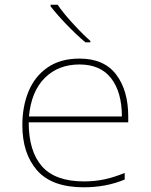

<svg xmlns="http://www.w3.org/2000/svg" viewBox="-20 -786 640 816"><path d="M75 -254Q75 -334 101.5 -398Q128 -462 182.5 -499.5Q237 -537 318 -537Q422 -537 473.5 -469.5Q525 -402 525 -291V-266H102Q102 -143 158.5 -79Q215 -15 337 -15Q384 -15 425 -24Q466 -33 510 -51V-23Q431 10 336 10Q201 10 138 -61.5Q75 -133 75 -254ZM498 -291Q498 -394 452.5 -453Q407 -512 318 -512Q228 -512 170.5 -455Q113 -398 103 -291ZM195 -759V-766H225Q246 -734 287.5 -688.5Q329 -643 364 -612V-606H343Q305 -638 264 -680.5Q223 -723 195 -759Z"/></svg>

Font: Noto Sans Mono UI Thin
Style: Regular
Weight: 250
Monospace: yes
Designer: Monotype Design team
Foundry: Monotype Imaging Inc.
Version: Version 1.000